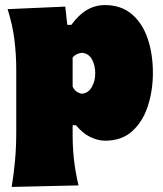

<svg xmlns="http://www.w3.org/2000/svg" viewBox="-20 -538 642 756"><path d="M26 198Q34.5 146 39.2 94Q44 42 44 -21V-263Q44 -322.5 36.8 -381.2Q29.5 -440 10 -502L237 -512L245 -440H261Q316.5 -518 393 -518Q457 -518 499 -482.2Q541 -446.5 561.5 -386Q582 -325.5 582 -251Q582 -181.5 562.2 -120.5Q542.5 -59.5 501 -21.8Q459.5 16 394 16Q365.5 16 335.5 1.5Q305.5 -13 279 -45H266V-8Q266 45 271.5 92.5Q277 140 289 192ZM303 -169Q328 -171.5 341.5 -195.2Q355 -219 355 -249Q355 -281.5 341.8 -304.8Q328.5 -328 303 -330Q281 -328.5 266 -312V-197Q277 -173 303 -169Z"/></svg>

Font: Commissioner Flair Black
Style: Regular
Weight: 900
Designer: Kostas Bartsokas
Foundry: Kostas Bartsokas
Version: Version 1.000; ttfautohint (v1.8.3)